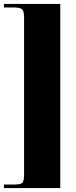

<svg xmlns="http://www.w3.org/2000/svg" viewBox="-40 -801 388 981"><path d="M-20 160V142H26Q64 142 73.5 134Q83 126 83 89V-711Q83 -745 72.5 -754Q62 -763 25 -763H-20V-781H268V160Z"/></svg>

Font: Abril Fatface
Style: Regular
Weight: 400
Designer: Veronika Burian, Jos Scaglione
Foundry: TypeTogether
Version: Version 1.001